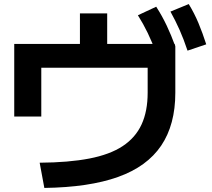

<svg xmlns="http://www.w3.org/2000/svg" viewBox="-20 -870 1040 944"><path d="M175 -70Q318 -71 419 -90.5Q520 -110 583 -151.5Q646 -193 676 -258Q706 -323 706 -414V-537H183V-297H50V-654H373V-804H507V-654H839L842 -642V-414Q842 -257 772.5 -154Q703 -51 560.5 0Q418 51 198 54ZM749 -606Q728 -663 706.5 -707.5Q685 -752 658 -795L748 -837Q777 -792 799.5 -744.5Q822 -697 842 -642ZM902 -621Q883 -678 863 -723Q843 -768 818 -813L908 -850Q936 -804 956 -756Q976 -708 994 -652Z"/></svg>

Font: M PLUS 1
Style: Bold
Weight: 700
Designer: Coji Morishita
Foundry: UNDERFOREST DESIGN
Version: Version 1.001